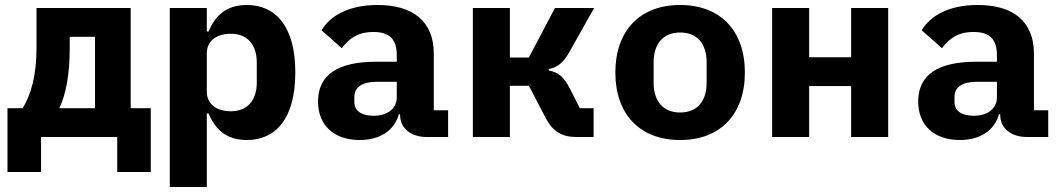

<svg xmlns="http://www.w3.org/2000/svg" viewBox="-20 -548 4241 768"><path d="M9.9 139.9H144.2V0H448.9V139.9H583.1V-115.1H502.8V-516H126.1V-358C126.1 -247.9 104 -166.9 70 -115.1H9.9ZM217 -115.1C242.9 -166.9 258.9 -250 258.9 -354V-400.9H360.1V-115.1Z M659.1 199.9H807.2V-94.1H814.3C840.2 -32 884.2 12.1 967 12.1C1081 12.1 1161.2 -71 1161.2 -258.2C1161.2 -445 1081 -528.1 967 -528.1C884.2 -528.1 840.2 -484 814.3 -421.9H807.2V-516H659.1ZM807.2 -182.2V-334.2C807.2 -388.1 851.2 -413 903.1 -413C969.1 -413 1007.1 -370 1007.1 -297.9V-218C1007.1 -146 969.1 -103 903.1 -103C851.2 -103 807.2 -127.8 807.2 -182.2Z M1687.1 0H1772.4V-106.9H1715.2V-333.1C1715.2 -463.1 1631.4 -528.1 1490.4 -528.1C1375.4 -528.1 1300.4 -485.1 1266.3 -426.8L1347.3 -355.1C1375.4 -393.1 1411.2 -420.1 1473.4 -420.1C1541.2 -420.1 1567.1 -388.1 1567.1 -327.1V-301.1H1484.4C1333.5 -301.1 1252.1 -250 1252.1 -142C1252.1 -45.1 1318.2 12.1 1418.3 12.1C1497.2 12.1 1557.2 -24.1 1575.3 -90.9H1580.3V-89.1C1580.3 -32 1627.1 0 1687.1 0ZM1397.4 -139.9V-160.2C1397.4 -199.9 1429.3 -220.9 1488.3 -220.9H1567.1V-159.1C1567.1 -111.2 1526.3 -84.9 1474.4 -84.9C1427.2 -84.9 1397.4 -104 1397.4 -139.9Z M1871.4 0H2019.5V-204.9H2095.5L2163.4 -74.9C2191.4 -21 2229.4 0 2285.5 0H2354.4V-115.1H2299.4L2260.3 -192.1C2235.4 -241.1 2214.5 -258.2 2175.4 -266V-272C2208.5 -278.1 2233.3 -296.2 2256.4 -338.1L2356.5 -516H2199.6L2095.5 -317.8H2019.5V-516H1871.4Z M2700.6 12.1C2861.5 12.1 2959.5 -90.9 2959.5 -258.2C2959.5 -425.1 2861.5 -528.1 2700.6 -528.1C2539.4 -528.1 2441.4 -425.1 2441.4 -258.2C2441.4 -90.9 2539.4 12.1 2700.6 12.1ZM2594.5 -217V-299C2594.5 -375 2634.6 -418 2700.6 -418C2766.7 -418 2806.5 -375 2806.5 -299V-217C2806.5 -141 2766.7 -98 2700.6 -98C2634.6 -98 2594.5 -141 2594.5 -217Z M3068.5 0H3216.6V-203.8H3384.6V0H3532.7V-516H3384.6V-318.9H3216.6V-516H3068.5Z M4087.7 0H4172.9V-106.9H4115.8V-333.1C4115.8 -463.1 4032 -528.1 3891 -528.1C3775.9 -528.1 3701 -485.1 3666.9 -426.8L3747.9 -355.1C3775.9 -393.1 3811.8 -420.1 3873.9 -420.1C3941.8 -420.1 3967.7 -388.1 3967.7 -327.1V-301.1H3884.9C3734 -301.1 3652.7 -250 3652.7 -142C3652.7 -45.1 3718.8 12.1 3818.9 12.1C3897.7 12.1 3957.7 -24.1 3975.9 -90.9H3980.8V-89.1C3980.8 -32 4027.7 0 4087.7 0ZM3797.9 -139.9V-160.2C3797.9 -199.9 3829.9 -220.9 3888.8 -220.9H3967.7V-159.1C3967.7 -111.2 3926.8 -84.9 3875 -84.9C3827.8 -84.9 3797.9 -104 3797.9 -139.9Z"/></svg>

Font: Margiela Mono Bold
Style: Regular
Weight: 700
Designer: Mike Abbink, Paul van der Laan, Pieter van Rosmalen
Foundry: Bold Monday
Version: Version 2.003 2021